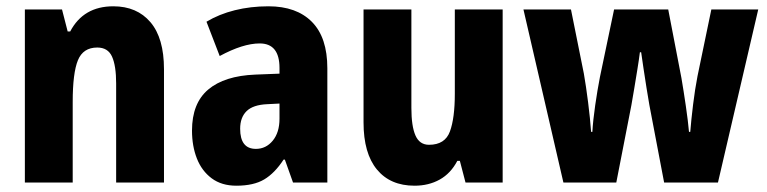

<svg xmlns="http://www.w3.org/2000/svg" viewBox="-20 -580 2436 610"><path d="M340 -560Q415 -560 458 -509.5Q501 -459 501 -360V0H349V-315Q349 -371 336 -400Q323 -429 289 -429Q244 -429 227.5 -388.5Q211 -348 211 -256V0H59V-550H177L195 -480H203Q245 -560 340 -560Z M833 -560Q922 -560 971 -510.5Q1020 -461 1020 -363V0H911L885 -73H881Q853 -30 819.5 -10Q786 10 731 10Q684 10 652.5 -13.5Q621 -37 605.5 -76.5Q590 -116 590 -165Q590 -252 641.5 -295.5Q693 -339 791 -343L868 -346V-364Q868 -442 805 -442Q752 -442 678 -402L636 -511Q676 -535 726 -547.5Q776 -560 833 -560ZM829 -249Q784 -247 763.5 -227Q743 -207 743 -171Q743 -107 793 -107Q825 -107 846.5 -133Q868 -159 868 -203V-251Z M1577 -550V0H1459L1441 -69H1433Q1412 -29 1377 -9.5Q1342 10 1297 10Q1220 10 1177.5 -41.5Q1135 -93 1135 -191V-550H1287V-237Q1287 -179 1300 -149.5Q1313 -120 1343 -120Q1394 -120 1409.5 -162.5Q1425 -205 1425 -282V-550Z M2043 -247Q2039 -270 2034 -301Q2029 -332 2024.5 -362.5Q2020 -393 2017 -414H2013Q2010 -390 2005 -359.5Q2000 -329 1995 -298.5Q1990 -268 1986 -246L1938 0H1770L1643 -550H1794L1835 -346Q1842 -306 1848.5 -254.5Q1855 -203 1858 -161H1862Q1864 -197 1871 -245.5Q1878 -294 1886 -335L1931 -550H2103L2145 -332Q2152 -291 2159 -243Q2166 -195 2169 -161H2173Q2176 -199 2182 -248Q2188 -297 2196 -338L2240 -550H2389L2261 0H2090Z"/></svg>

Font: Noto Sans Ethiopic Condensed ExtraBold
Style: Regular
Weight: 800
Width: 3
Designer: Monotype Design Team
Foundry: Monotype Imaging Inc.
Version: Version 2.102; ttfautohint (v1.8.4.7-5d5b)